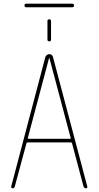

<svg xmlns="http://www.w3.org/2000/svg" viewBox="-20 -1025 540 1045"><path d="M123 -985.4Q113.3 -985.4 113.3 -995.1Q113.3 -1004.9 123 -1004.9H373Q382.8 -1004.9 382.8 -995.1Q382.8 -985.4 373 -985.4ZM238.3 -910.2Q238.3 -919.9 248 -919.9Q257.8 -919.9 257.8 -910.2V-809.6Q257.8 -799.8 248 -799.8Q238.3 -799.8 238.3 -809.6ZM131.8 -275.4Q129.9 -270.5 134.8 -269.5H361.3Q367.2 -269.5 364.3 -275.4L249 -709Q249 -710 248 -710Q247.1 -710 247.1 -709ZM47.9 0Q44.9 0 42.5 -2.9Q40 -5.9 41 -9.8L226.6 -713.9Q228.5 -720.7 234.9 -725.6Q241.2 -730.5 248.5 -730.5Q255.9 -730.5 261.7 -725.6Q267.6 -720.7 268.6 -713.9L455.1 -9.8Q456.1 -5.9 454.1 -2.9Q452.1 0 448.2 0Q439.5 0 434.6 -9.8L372.1 -245.1Q371.1 -250 366.2 -250H129.9Q126 -250 124 -245.1L60.5 -9.8Q57.6 0 47.9 0Z"/></svg>

Font: Rounded-X Mgen+ 1m thin
Style: Regular
Weight: 100
Designer: [Source Han Sans]
Ryoko NISHIZUKA  (kana & ideographs); Paul D. Hunt (Latin, Greek & Cyrillic); Wenlong ZHANG  (bopomofo
Version: Version 1.059.20150602